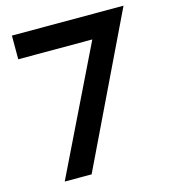

<svg xmlns="http://www.w3.org/2000/svg" viewBox="-106 -785 767 869"><g transform="rotate(-15 278.0 -350.0)"><path d="M377 -589 90 0H216L553 -700H30V-589Z"/></g></svg>

Font: NM-font
Style: Medium
Weight: 500
Designer: ""
Foundry: ""
Version: ""